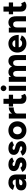

<svg xmlns="http://www.w3.org/2000/svg" viewBox="2382 -3159 789 5593"><g transform="rotate(-90 2776.5 -362.5)"><path d="M348 -105.3V-250.6Q348 -295.3 340 -325.2Q332 -355.1 312.4 -371.6Q292.8 -388.1 258.8 -388.1Q228.8 -388.1 206.1 -375.1Q183.3 -362 167.2 -336.3L38.6 -379.4Q65.1 -437.5 119.5 -474.8Q173.9 -512 257.6 -512Q333.8 -512 386.3 -483.3Q438.8 -454.7 465.4 -402Q492.1 -349.3 491.4 -278.2L489.3 0H352.3ZM26.9 -141Q26.9 -219.4 78.3 -259.5Q129.6 -299.6 224.8 -299.6H357.9V-200H278.5Q224 -200 200.2 -185.9Q176.3 -171.9 176.3 -145Q176.3 -125.1 194.2 -114Q212 -102.9 244.1 -102.9Q273.2 -102.9 297.1 -116.6Q321 -130.2 334.5 -152.6Q348 -174.9 348 -200H384.6Q384.6 -96.8 342.7 -42.4Q300.9 12 214.4 12Q125 12 76 -27.8Q26.9 -67.7 26.9 -141Z M565.5 -109.2 687.6 -162.5Q701.8 -137.1 725.4 -122.9Q748.9 -108.7 777.9 -108.7Q805.7 -108.7 821.3 -117.4Q836.9 -126.1 836.9 -142.6Q836.9 -158.4 823.7 -167.2Q810.6 -176 781.9 -183.3L737.5 -194.7Q667.6 -212.8 628.1 -254.4Q588.6 -296.1 588.6 -351Q588.6 -428 640.1 -470Q691.6 -512 784.7 -512Q859 -512 912.6 -481.3Q966.3 -450.6 984.4 -399.8L866.3 -348.9Q860 -368.2 836.3 -379.9Q812.7 -391.7 785.6 -391.7Q761.7 -391.7 748.7 -381.4Q735.7 -371.2 735.7 -353.6Q735.7 -341.6 749.5 -332.8Q763.3 -323.9 791.3 -317.3L848.9 -303.1Q917.5 -286.1 953.3 -241.1Q989.1 -196 989.1 -140.9Q989.1 -95 962.2 -60.3Q935.3 -25.7 887.4 -6.8Q839.6 12 777.9 12Q703.3 12 646.5 -20Q589.7 -52.1 565.5 -109.2Z M1038.5 -109.2 1160.6 -162.5Q1174.8 -137.1 1198.4 -122.9Q1221.9 -108.7 1250.9 -108.7Q1278.7 -108.7 1294.3 -117.4Q1309.9 -126.1 1309.9 -142.6Q1309.9 -158.4 1296.7 -167.2Q1283.6 -176 1254.9 -183.3L1210.5 -194.7Q1140.6 -212.8 1101.1 -254.4Q1061.6 -296.1 1061.6 -351Q1061.6 -428 1113.1 -470Q1164.6 -512 1257.7 -512Q1332 -512 1385.6 -481.3Q1439.3 -450.6 1457.4 -399.8L1339.3 -348.9Q1333 -368.2 1309.3 -379.9Q1285.7 -391.7 1258.6 -391.7Q1234.7 -391.7 1221.7 -381.4Q1208.7 -371.2 1208.7 -353.6Q1208.7 -341.6 1222.5 -332.8Q1236.3 -323.9 1264.3 -317.3L1321.9 -303.1Q1390.5 -286.1 1426.3 -241.1Q1462.1 -196 1462.1 -140.9Q1462.1 -95 1435.2 -60.3Q1408.3 -25.7 1360.4 -6.8Q1312.6 12 1250.9 12Q1176.3 12 1119.5 -20Q1062.7 -52.1 1038.5 -109.2Z M1510.9 -250Q1510.9 -326 1544.4 -385.5Q1577.9 -445 1637.8 -478.5Q1697.7 -512 1774.4 -512Q1851.1 -512 1911.5 -478.5Q1972 -445 2005.5 -385.5Q2038.9 -326 2038.9 -250Q2038.9 -174 2005.5 -114.5Q1972 -55 1912.1 -21.5Q1852.1 12 1776.6 12Q1699.9 12 1639.4 -21.5Q1579 -55 1545 -114.5Q1510.9 -174 1510.9 -250ZM1888.7 -250.1Q1888.7 -286.9 1874.1 -315.6Q1859.6 -344.4 1833.4 -360.6Q1807.1 -376.8 1774.4 -376.8Q1741.7 -376.8 1715.9 -360.6Q1690.1 -344.4 1675.7 -315.6Q1661.2 -286.8 1661.2 -250Q1661.2 -213.2 1675.8 -184.4Q1690.3 -155.6 1716.6 -139.4Q1743 -123.2 1776.4 -123.2Q1809.2 -123.2 1834.6 -139.4Q1859.9 -155.7 1874.3 -184.5Q1888.7 -213.3 1888.7 -250.1Z M2443 -502V-359.6Q2368 -359.6 2317 -334.1Q2266 -308.5 2266 -259.1L2225.9 -260.3Q2225.9 -337.3 2256.9 -392Q2287.8 -446.8 2337.3 -474.4Q2386.7 -502 2443 -502ZM2119.3 -500H2266V0H2119.3Z M2548.7 -149.7V-656H2695.3V-185.1Q2695.3 -153.7 2707.5 -138.8Q2719.7 -123.9 2744.8 -123.9Q2754.2 -123.9 2766 -128.6Q2777.9 -133.3 2788.8 -140.8L2839.8 -32.5Q2814.8 -12.4 2783.3 -0.2Q2751.8 12 2721.7 12Q2636.1 12 2592.4 -29.7Q2548.7 -71.4 2548.7 -149.7ZM2469.8 -500H2813.9V-376.4H2469.8Z M2927.7 -500H3074.3V0H2927.7ZM2917.9 -654.1Q2917.9 -688.4 2942.9 -712.9Q2967.9 -737.4 3001.3 -737.4Q3035.6 -737.4 3060.1 -712.9Q3084.6 -688.4 3084.6 -654.1Q3084.6 -620.8 3060.1 -595.8Q3035.6 -570.8 3001.3 -570.8Q2967.9 -570.8 2942.9 -595.8Q2917.9 -620.8 2917.9 -654.1Z M3190.3 -500H3328.7L3334.6 -435.9Q3358.3 -473.3 3393.7 -492.7Q3429.1 -512 3473.1 -512Q3534.5 -512 3575.2 -486.1Q3615.9 -460.2 3634.9 -407.6Q3658.1 -457.8 3697.8 -484.9Q3737.6 -512 3789.1 -512Q3878.9 -512 3924.1 -455.9Q3969.4 -399.9 3969.1 -286V0H3822.4V-256Q3822.4 -319 3802.9 -346Q3783.3 -372.9 3745.2 -374.4Q3700.2 -375.8 3676.6 -347.2Q3653.1 -318.5 3653.1 -263.5V0H3506.4V-256Q3506.4 -319 3486.8 -346Q3467.3 -372.9 3429.1 -374.4Q3384.2 -375.8 3360.6 -347.2Q3337 -318.5 3337 -263.5V0H3190.3Z M4041.9 -250Q4041.9 -326.3 4075.4 -385.8Q4108.9 -445.3 4169.3 -478.7Q4229.7 -512 4306.5 -512Q4376.9 -512 4433.3 -477Q4489.7 -441.9 4522.7 -374.3Q4555.7 -306.7 4555.7 -211.9H4178.3L4193.3 -228.2Q4193.3 -175.4 4227.1 -143.6Q4260.8 -111.8 4310.8 -111.8Q4347.9 -111.8 4373.8 -128Q4399.7 -144.2 4412 -172.1L4542.2 -125.1Q4511.6 -57.7 4449.5 -22.8Q4387.4 12 4302.6 12Q4227.1 12 4168 -21.3Q4108.8 -54.7 4075.4 -114.2Q4041.9 -173.7 4041.9 -250ZM4184.3 -313.6H4414.9L4401.8 -296.4Q4401.8 -346.9 4371.6 -371.6Q4341.4 -396.3 4302.2 -396.3Q4277.8 -396.3 4254 -386Q4230.1 -375.6 4214.3 -353.5Q4198.5 -331.3 4198.5 -296.4Z M4626.3 -500H4764.7L4773 -408V0H4626.3ZM4952.1 -256H5098.8V0H4952.1ZM4869.8 -374.4Q4822.7 -375.8 4797.8 -347.2Q4773 -318.5 4773 -263.5H4727.3Q4727.3 -341.3 4750.7 -397.3Q4774.1 -453.2 4816.4 -482.6Q4858.7 -512 4914.1 -512Q5006.1 -512 5052.6 -456.2Q5099.1 -400.4 5098.8 -284.1V-256H4952.1Q4952.1 -319 4931.3 -346Q4910.5 -372.9 4869.8 -374.4Z M5235.7 -149.7V-656H5382.3V-185.1Q5382.3 -153.7 5394.5 -138.8Q5406.7 -123.9 5431.8 -123.9Q5441.2 -123.9 5453 -128.6Q5464.9 -133.3 5475.8 -140.8L5526.8 -32.5Q5501.8 -12.4 5470.3 -0.2Q5438.8 12 5408.7 12Q5323.1 12 5279.4 -29.7Q5235.7 -71.4 5235.7 -149.7ZM5156.8 -500H5500.9V-376.4H5156.8Z"/></g></svg>

Font: Oak Sans Light
Style: Regular
Weight: 400
Designer: Erik Kennedy, Walven
Foundry: Erik Kennedy, Walven
Version: Version 1.100;Glyphs 3.1.2 (3151)